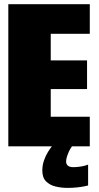

<svg xmlns="http://www.w3.org/2000/svg" viewBox="-20 -695 469 912"><path d="M19.5 0H406.5V-140.5H221V-272H393.5V-408H221V-534.5H406.5V-675H19.5ZM301 197.5Q325 197.5 345.8 195.2Q366.5 193 380.8 190Q395 187 398.5 186V87Q395.5 88.5 383.8 91.8Q372 95 357 97Q342 99 328 99Q310 99 302 91.5Q294 84 294 72.5Q294 62 298.2 48.5Q302.5 35 309.2 21.2Q316 7.5 322 0H226.5Q219.5 8.5 208.2 26.2Q197 44 189 67Q181 90 181 115Q181 148.5 198.5 166.2Q216 184 243.5 190.8Q271 197.5 301 197.5Z"/></svg>

Font: Anybody Condensed Black
Style: Regular
Weight: 900
Width: 3
Designer: Tyler Finck
Foundry: Etcetera Type Company
Version: Version 1.113;gftools[0.9.25]